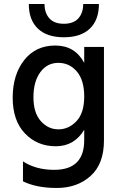

<svg xmlns="http://www.w3.org/2000/svg" viewBox="-20 -740 599 953"><path d="M471 -720Q471 -641 426 -598Q381 -555 297 -555Q213 -555 168 -598Q123 -641 123 -720H201Q201 -676 225 -649Q249 -622 297 -622Q345 -622 369 -649Q393 -676 393 -720ZM269.5 -428Q214 -428 180 -381.5Q146 -335 146 -257.5Q146 -180 182.5 -139Q219 -98 270 -98Q321 -98 359.5 -138.5Q398 -179 398 -260.5Q398 -342 361.5 -385Q325 -428 269.5 -428ZM496 -43Q496 74 429.5 133.5Q363 193 262 193Q161 193 94 160V61Q158 103 249 103Q398 103 398 -44V-96Q349 -14 257 -14Q165 -14 104 -77.5Q43 -141 43 -255Q43 -369 100 -441.5Q157 -514 254.5 -514Q352 -514 398 -428V-507H496Z"/></svg>

Font: Hind Colombo Medium
Style: Regular
Weight: 500
Designer: Jyotish Sonowal, Aditi Pimprikar
Foundry: Indian Type Foundry
Version: Version 1.000;PS 1.0;hotconv 1.0.86;makeotf.lib2.5.63406; tt